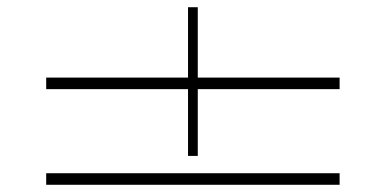

<svg xmlns="http://www.w3.org/2000/svg" viewBox="-20 -512 1069 532"><path d="M108 -297V-265H501V-80H528V-265H921V-297H528V-492H501V-297ZM108 -32V0H921V-32Z"/></svg>

Font: Sprat Extended Medium
Style: Regular
Weight: 500
Width: 9
Designer: Ethan Nakache
Foundry: Collletttivo
Version: Version 2.000;Glyphs 3.2 (3217)